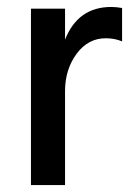

<svg xmlns="http://www.w3.org/2000/svg" viewBox="-20 -532 379 552"><path d="M167 0H69V-507H167V-418Q204 -512 300 -512Q314 -512 331 -509V-413Q310 -422 284 -422Q233 -422 200 -377Q167 -332 167 -270Z"/></svg>

Font: Hind Kochi Medium
Style: Regular
Weight: 500
Designer: Dhruvi Tolia
Foundry: Indian Type Foundry
Version: Version 0.702;PS 1.0;hotconv 1.0.81;makeotf.lib2.5.63406